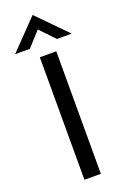

<svg xmlns="http://www.w3.org/2000/svg" viewBox="-198 -1011 692 1065"><g transform="rotate(-20 148.0 -478.5)"><path d="M201 -723V0H104V-723ZM228 -786 146 -872 68 -786H-19L146 -957H147L315 -786Z"/></g></svg>

Font: Josefin Sans
Style: Regular
Weight: 400
Designer: Santiago Orozco
Foundry: Typemade
Version: Version 2.000